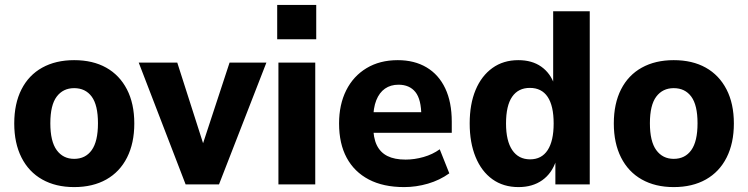

<svg xmlns="http://www.w3.org/2000/svg" viewBox="-20 -751 3046 782"><path d="M282 11Q207 11 152 -20Q97 -51 67.5 -109.5Q38 -168 38 -248Q38 -329 67.5 -387Q97 -445 152 -475.5Q207 -506 282 -506Q358 -506 412.5 -475.5Q467 -445 497 -387Q527 -329 527 -248Q527 -168 497.5 -109.5Q468 -51 413 -20Q358 11 282 11ZM282 -104Q328 -104 353.5 -139.5Q379 -175 379 -249Q379 -323 353.5 -357.5Q328 -392 282 -392Q237 -392 211 -357.5Q185 -323 185 -249Q185 -175 211 -139.5Q237 -104 282 -104Z M736 0 545 -496H702L816 -140H798L915 -496H1065L872 0Z M1109 -591V-731H1268V-591ZM1114 0V-496H1264V0Z M1626 11Q1541 11 1482 -20Q1423 -51 1392 -108.5Q1361 -166 1361 -248Q1361 -325 1390 -383Q1419 -441 1473 -473.5Q1527 -506 1600 -506Q1668 -506 1717.5 -476.5Q1767 -447 1793.5 -391Q1820 -335 1820 -255V-210H1482V-294H1710L1696 -278Q1696 -346 1672 -376Q1648 -406 1603 -406Q1571 -406 1548 -390Q1525 -374 1512.5 -342.5Q1500 -311 1500 -263V-239Q1500 -190 1514.5 -160Q1529 -130 1558 -115.5Q1587 -101 1632 -101Q1668 -101 1705 -111.5Q1742 -122 1771 -143L1810 -45Q1771 -17 1723 -3Q1675 11 1626 11Z M2092 11Q2030 11 1985.5 -21Q1941 -53 1917 -111.5Q1893 -170 1893 -248Q1893 -327 1917 -384.5Q1941 -442 1985.5 -474Q2030 -506 2091 -506Q2147 -506 2184.5 -479.5Q2222 -453 2238 -406H2233V-705H2382V0H2242V-97H2245Q2228 -45 2188.5 -17Q2149 11 2092 11ZM2139 -102Q2186 -102 2210.5 -139.5Q2235 -177 2235 -248Q2235 -320 2210.5 -356.5Q2186 -393 2138 -393Q2091 -393 2066 -357Q2041 -321 2041 -248Q2041 -177 2066.5 -139.5Q2092 -102 2139 -102Z M2724 11Q2649 11 2594 -20Q2539 -51 2509.5 -109.5Q2480 -168 2480 -248Q2480 -329 2509.5 -387Q2539 -445 2594 -475.5Q2649 -506 2724 -506Q2800 -506 2854.5 -475.5Q2909 -445 2939 -387Q2969 -329 2969 -248Q2969 -168 2939.5 -109.5Q2910 -51 2855 -20Q2800 11 2724 11ZM2724 -104Q2770 -104 2795.5 -139.5Q2821 -175 2821 -249Q2821 -323 2795.5 -357.5Q2770 -392 2724 -392Q2679 -392 2653 -357.5Q2627 -323 2627 -249Q2627 -175 2653 -139.5Q2679 -104 2724 -104Z"/></svg>

Font: Nunito Sans 10pt SemiCondensed ExtraBold
Style: Regular
Weight: 800
Width: 4
Designer: Vernon Adams
Foundry: Vernon Adams
Version: Version 3.101;gftools[0.9.27]